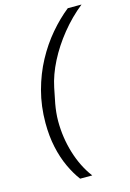

<svg xmlns="http://www.w3.org/2000/svg" viewBox="-133 -824 693 1026"><g transform="rotate(-15 213.0 -311.5)"><path d="M76 -198Q76 -291 98.5 -375Q121 -459 159.5 -530.5Q198 -602 247.5 -660Q297 -718 350 -760H426Q362 -709 309 -643.5Q256 -578 220 -507.5Q184 -437 170 -369L153 -284Q149 -262 146.5 -238Q144 -214 144 -190Q144 -99 170 -13.5Q196 72 245 137H178Q150 100 126.5 49.5Q103 -1 89.5 -63Q76 -125 76 -198Z"/></g></svg>

Font: IBM Plex Sans Var
Style: Italic
Weight: 400
Italic angle: -11.31°
Designer: Mike Abbink, Paul van der Laan, Pieter van Rosmalen
Foundry: Bold Monday
Version: Version 1.001